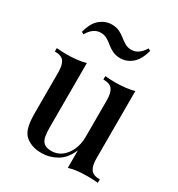

<svg xmlns="http://www.w3.org/2000/svg" viewBox="-185 -896 959 1032"><g transform="rotate(30 294.5 -380.0)"><path d="M496 -527V-108Q496 -63 511.5 -41.5Q527 -20 568 -20V1Q537 -2 506 -2Q473 -2 443 1Q413 4 388 12V-97Q363 -37 318.5 -11.5Q274 14 225 14Q188 14 162 3.5Q136 -7 119 -24Q101 -44 94 -75.5Q87 -107 87 -155V-407Q87 -452 72 -473.5Q57 -495 15 -495V-516Q47 -513 77 -513Q110 -513 140 -516.5Q170 -520 195 -527V-127Q195 -98 199 -74Q203 -50 218 -36Q233 -22 266 -22Q301 -22 328.5 -43Q356 -64 372 -100Q388 -136 388 -181V-407Q388 -452 373 -473.5Q358 -495 316 -495V-516Q348 -513 378 -513Q411 -513 441 -516.5Q471 -520 496 -527ZM209 -774Q237 -774 257 -764Q277 -754 293 -741Q309 -728 326 -718Q343 -708 366 -708Q387 -708 406.5 -720.5Q426 -733 443 -761L457 -754Q441 -693 408.5 -666Q376 -639 337 -639Q309 -639 288.5 -649Q268 -659 252 -672.5Q236 -686 219 -696Q202 -706 179 -706Q158 -706 138.5 -693.5Q119 -681 102 -652L88 -659Q104 -721 137 -747.5Q170 -774 209 -774Z"/></g></svg>

Font: Playfair Display Medium
Style: Regular
Weight: 500
Designer: Claus Eggers Sørensen
Foundry: Claus Eggers Sørensen
Version: Version 1.203